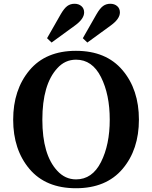

<svg xmlns="http://www.w3.org/2000/svg" viewBox="-20 -985 808 1020"><path d="M50 -349Q50 -508 136.5 -611.5Q223 -715 383.5 -715Q544 -715 631 -612Q718 -509 718 -349.5Q718 -190 631 -87.5Q544 15 383.5 15Q223 15 136.5 -87.5Q50 -190 50 -349ZM384 -668Q325 -668 284 -622Q205 -536 205 -349Q205 -163 284 -78Q326 -32 384 -32Q470 -32 516.5 -124Q563 -216 563 -349.5Q563 -483 516.5 -575.5Q470 -668 384 -668ZM427 -919Q427 -885 379 -850L254 -759L230 -782L303 -910Q321 -941 337.5 -953Q354 -965 376 -965Q398 -965 412.5 -952.5Q427 -940 427 -919ZM617 -919Q617 -885 569 -850L444 -759L420 -782L493 -910Q511 -941 527.5 -953Q544 -965 566 -965Q588 -965 602.5 -952.5Q617 -940 617 -919Z"/></svg>

Font: Croissant One
Style: Regular
Weight: 400
Designer: Eduardo Rodriguez Tunni
Foundry: Eduardo Rodriguez Tunni
Version: Version 1.001